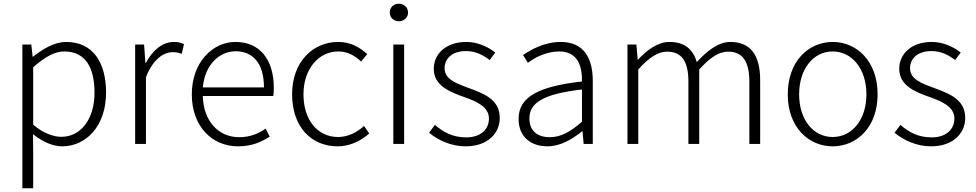

<svg xmlns="http://www.w3.org/2000/svg" viewBox="-20 -772 5236 1030"><path d="M100 238H158V46L157 -52C211 -10 264 13 314 13C439 13 549 -93 549 -275C549 -439 477 -547 335 -547C270 -547 209 -508 157 -468H155L148 -533H100ZM309 -38C270 -38 215 -55 158 -103V-411C220 -466 273 -496 324 -496C443 -496 487 -403 487 -275C487 -132 413 -38 309 -38Z M705 0H763V-358C802 -457 859 -492 906 -492C927 -492 937 -490 955 -483L967 -535C950 -544 934 -547 913 -547C851 -547 798 -501 762 -434H760L753 -533H705Z M1257 13C1334 13 1384 -12 1427 -39L1405 -82C1365 -54 1320 -36 1263 -36C1148 -36 1071 -127 1068 -257H1446C1448 -270 1449 -284 1449 -299C1449 -455 1372 -547 1243 -547C1122 -547 1009 -439 1009 -266C1009 -91 1120 13 1257 13ZM1068 -303C1079 -425 1157 -497 1244 -497C1337 -497 1396 -432 1396 -303Z M1791 13C1858 13 1915 -16 1961 -56L1933 -96C1897 -64 1849 -37 1794 -37C1682 -37 1608 -130 1608 -266C1608 -402 1689 -496 1795 -496C1845 -496 1884 -473 1917 -442L1950 -482C1913 -515 1865 -547 1794 -547C1662 -547 1547 -444 1547 -266C1547 -89 1652 13 1791 13Z M2090 0H2148V-533H2090ZM2120 -658C2146 -658 2169 -677 2169 -704C2169 -734 2146 -752 2120 -752C2093 -752 2071 -734 2071 -704C2071 -677 2093 -658 2120 -658Z M2478 13C2596 13 2661 -57 2661 -139C2661 -242 2571 -271 2489 -302C2427 -325 2365 -347 2365 -406C2365 -454 2401 -498 2480 -498C2532 -498 2571 -477 2607 -450L2637 -490C2597 -522 2540 -547 2482 -547C2370 -547 2307 -481 2307 -403C2307 -311 2395 -278 2474 -250C2536 -228 2603 -199 2603 -136C2603 -81 2562 -35 2481 -35C2408 -35 2359 -63 2313 -102L2282 -60C2330 -20 2400 13 2478 13Z M2917 13C2985 13 3049 -24 3103 -68H3105L3111 0H3160V-338C3160 -456 3115 -547 2988 -547C2901 -547 2827 -505 2786 -477L2812 -435C2849 -463 2910 -496 2980 -496C3081 -496 3104 -414 3102 -335C2867 -308 2762 -252 2762 -134C2762 -35 2831 13 2917 13ZM2929 -36C2870 -36 2820 -64 2820 -137C2820 -219 2892 -268 3102 -292V-119C3039 -64 2988 -36 2929 -36Z M3346 0H3404V-399C3460 -463 3511 -495 3558 -495C3637 -495 3673 -444 3673 -333V0H3731V-399C3788 -463 3837 -495 3885 -495C3963 -495 4000 -444 4000 -333V0H4058V-341C4058 -478 4005 -547 3898 -547C3836 -547 3778 -504 3718 -439C3699 -504 3656 -547 3571 -547C3511 -547 3451 -505 3403 -452H3401L3394 -533H3346Z M4447 13C4576 13 4688 -89 4688 -266C4688 -444 4576 -547 4447 -547C4318 -547 4206 -444 4206 -266C4206 -89 4318 13 4447 13ZM4447 -37C4343 -37 4267 -130 4267 -266C4267 -402 4343 -496 4447 -496C4551 -496 4628 -402 4628 -266C4628 -130 4551 -37 4447 -37Z M4975 13C5093 13 5158 -57 5158 -139C5158 -242 5068 -271 4986 -302C4924 -325 4862 -347 4862 -406C4862 -454 4898 -498 4977 -498C5029 -498 5068 -477 5104 -450L5134 -490C5094 -522 5037 -547 4979 -547C4867 -547 4804 -481 4804 -403C4804 -311 4892 -278 4971 -250C5033 -228 5100 -199 5100 -136C5100 -81 5059 -35 4978 -35C4905 -35 4856 -63 4810 -102L4779 -60C4827 -20 4897 13 4975 13Z"/></svg>

Font: Noto Sans Japanese Light
Style: Regular
Weight: 300
Designer: Ryoko NISHIZUKA (kana & ideographs); Paul D. Hunt (Latin, Greek & Cyrillic); Wenlong ZHANG (bopomofo); Sandoll Communica
Foundry: Adobe Systems Incorporated
Version: Version 1.000;PS 1;hotconv 1.0.78;makeotf.lib2.5.61930